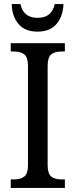

<svg xmlns="http://www.w3.org/2000/svg" viewBox="-20 -927 372 947"><path d="M33 -42H49Q82 -42 100 -56.5Q118 -71 118 -112V-601Q118 -644 100 -658.5Q82 -673 49 -673H33V-714H300V-673H284Q250 -673 232.5 -658.5Q215 -644 215 -601V-113Q215 -71 232.5 -56.5Q250 -42 284 -42H300V0H33ZM38 -907H81Q95 -839 165 -839Q236 -839 250 -907H293Q291 -847 259 -809Q227 -771 165 -771Q103 -771 71 -809Q39 -847 38 -907Z"/></svg>

Font: Noto Serif Narrow
Style: Regular
Weight: 400
Width: 4
Designer: Monotype Design Team
Foundry: Monotype Imaging Inc.
Version: Version 1.001